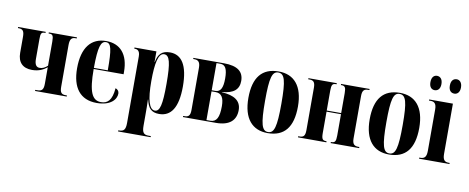

<svg xmlns="http://www.w3.org/2000/svg" viewBox="-78 -1121 4181 1713"><g transform="rotate(10 2012.5 -264.5)"><path d="M254 0H541V-10H531C492 -10 477 -24 477 -78V-456C477 -509 494 -526 525 -526H539V-536H284V-526H292C320 -526 329 -514 329 -461V-242C305 -220 283 -210 258 -210C230 -210 212 -229 212 -282V-463C212 -514 219 -526 249 -526H256V-536H6V-526H13C52 -526 64 -506 64 -457V-312C64 -227 109 -180 194 -180C259 -180 299 -204 329 -228V-78C329 -18 308 -10 269 -10H254Z M813 10C940 10 990 -53 990 -106C990 -128 976 -143 957 -149C948 -36 908 -4 850 -4C770 -4 735 -75 735 -284H1006V-306C1006 -464 930 -549 803 -549C667 -549 588 -453 588 -265C588 -91 662 10 813 10ZM735 -294C736 -486 756 -539 802 -539C849 -539 861 -486 861 -294Z M1046 227H1341V217H1321C1278 217 1261 201 1261 138V40C1261 -7 1261 -53 1259 -100H1261C1278 -27 1305 10 1379 10C1485 10 1546 -75 1546 -268C1546 -461 1486 -548 1381 -548C1310 -548 1275 -515 1261 -439H1259V-536H1060V-526H1063C1085 -526 1112 -519 1112 -464V138C1112 201 1095 217 1051 217H1046ZM1336 -13C1286 -13 1260 -99 1260 -266C1260 -431 1280 -523 1332 -523C1381 -523 1398 -459 1398 -266C1398 -76 1382 -13 1336 -13Z M1594 0H1892C2018 0 2073 -57 2073 -147C2073 -233 2008 -272 1897 -278V-280C2003 -289 2050 -330 2050 -407C2050 -490 1996 -536 1871 -536H1594V-526H1604C1637 -526 1658 -512 1658 -458V-76C1658 -20 1639 -10 1604 -10H1594ZM1805 -280V-526H1840C1886 -526 1905 -489 1905 -403C1905 -319 1885 -280 1838 -280ZM1805 -10V-270H1841C1895 -270 1919 -234 1919 -155C1919 -54 1896 -10 1840 -10Z M2362 10C2511 10 2588 -81 2588 -270C2588 -457 2504 -549 2365 -549C2216 -549 2139 -457 2139 -270C2139 -82 2223 10 2362 10ZM2364 0C2309 0 2290 -59 2290 -270C2290 -481 2308 -539 2363 -539C2420 -539 2438 -481 2438 -270C2438 -59 2420 0 2364 0Z M2636 0H2893V-10H2889C2858 -10 2847 -21 2847 -76V-270H2978V-76C2978 -22 2968 -10 2936 -10H2932V0H3190V-10H3181C3145 -10 3126 -25 3126 -76V-460C3126 -514 3145 -526 3180 -526H3190V-536H2932V-526H2936C2968 -526 2978 -514 2978 -461V-280H2847V-460C2847 -514 2856 -526 2888 -526H2893V-536H2636V-526H2646C2681 -526 2699 -514 2699 -461V-76C2699 -21 2682 -10 2646 -10H2636Z M3461 10C3610 10 3687 -81 3687 -270C3687 -457 3603 -549 3464 -549C3315 -549 3238 -457 3238 -270C3238 -82 3322 10 3461 10ZM3463 0C3408 0 3389 -59 3389 -270C3389 -481 3407 -539 3462 -539C3519 -539 3537 -481 3537 -270C3537 -59 3519 0 3463 0Z M3942 -626C3965 -626 3991 -643 3991 -690C3991 -738 3965 -756 3942 -756C3914 -756 3890 -738 3890 -690C3890 -643 3914 -626 3942 -626ZM3763 -626C3789 -626 3814 -643 3814 -690C3814 -738 3789 -756 3763 -756C3738 -756 3714 -738 3714 -690C3714 -643 3738 -626 3763 -626ZM3733 0H4008V-10H3999C3965 -10 3945 -24 3945 -81V-536H3730V-526H3744C3777 -526 3798 -512 3798 -458V-83C3798 -25 3778 -10 3743 -10H3733Z"/></g></svg>

Font: Noto Serif Display Condensed Extra
Style: Regular
Weight: 800
Width: 3
Designer: Monotype Design Team
Foundry: Monotype Imaging Inc.
Version: Version 1.900